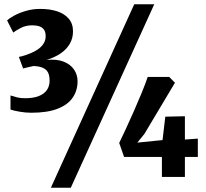

<svg xmlns="http://www.w3.org/2000/svg" viewBox="-20 -835 971 906"><path d="M127.5 -303Q101 -303 73.2 -307.8Q45.5 -312.5 29.5 -318V-384.5Q45.5 -379.5 61 -375.5Q76.5 -371.5 97.5 -371.5Q138.5 -371.5 164 -382Q189.5 -392.5 201.8 -411Q214 -429.5 214 -454Q214 -478 206.8 -492.5Q199.5 -507 183.2 -514.5Q167 -522 139 -523.5Q134 -522.5 126 -520.8Q118 -519 108.5 -516.8Q99 -514.5 89 -512L69 -566.5Q83.5 -569 98.8 -574.2Q114 -579.5 125 -584Q162 -599.5 179 -620.2Q196 -641 195.5 -663.5Q195.5 -684 187.5 -695Q179.5 -706 165.8 -710.8Q152 -715.5 132.5 -715.5Q101 -715.5 77.8 -703Q54.5 -690.5 42.5 -681.5L13.5 -738.5Q25.5 -750 49 -762.5Q72.5 -775 103.8 -784Q135 -793 170 -793Q214.5 -793 249.2 -781.8Q284 -770.5 304.2 -747Q324.5 -723.5 324.5 -687Q324.5 -654 308.8 -627.5Q293 -601 265 -582.2Q237 -563.5 199.5 -552Q247.5 -557 280 -544.2Q312.5 -531.5 329.2 -507Q346 -482.5 346 -451.5Q346 -408 323.2 -374.5Q300.5 -341 252.2 -322Q204 -303 127.5 -303ZM613.5 -815H708L314 51H220ZM744 0V-94.5H565.5L542.5 -160.5Q555.5 -187.5 574.2 -227.5Q593 -267.5 612.8 -312.8Q632.5 -358 649.8 -400Q667 -442 677 -472H778.5L805.5 -444.5L661 -202.5L628 -162L747 -174L760 -284.5L852.5 -286.5V-176.5L913.5 -181V-94.5H852.5V0Z"/></svg>

Font: Merriweather 24pt SemiCondensed Black
Style: Regular
Weight: 900
Width: 4
Designer: Eben Sorkin
Foundry: Eben Sorkin
Version: Version 2.100